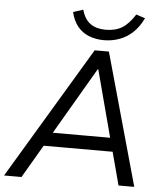

<svg xmlns="http://www.w3.org/2000/svg" viewBox="-73 -968 880 1021"><g transform="rotate(5 367.0 -457.5)"><path d="M-13 0 409 -705H485L682 0H598L545 -199L579 -176H152L196 -198L80 0ZM434 -606 216 -233 194 -249H561L536 -232L437 -606ZM453 -763Q409 -763 372.5 -777.5Q336 -792 311.5 -822.5Q287 -853 277 -898L330 -915Q344 -864 376 -841.5Q408 -819 457 -819Q509 -819 544.5 -840.5Q580 -862 613 -914L661 -898Q637 -849 604.5 -819.5Q572 -790 533.5 -776.5Q495 -763 453 -763Z"/></g></svg>

Font: Nunito Sans 10pt
Style: Italic
Weight: 400
Italic angle: -9°
Designer: Vernon Adams
Foundry: Vernon Adams
Version: Version 3.101;gftools[0.9.27]